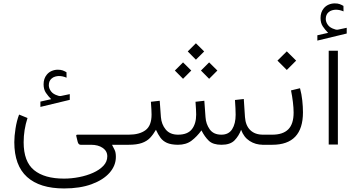

<svg xmlns="http://www.w3.org/2000/svg" viewBox="-20 -840 2067 1114"><path d="M276.9 -264.6Q259.8 -281.7 246.3 -301.5Q232.9 -321.3 232.9 -351.1Q232.9 -383.8 251 -406.2Q262.7 -420.9 279.8 -428.2Q296.9 -435.5 314.9 -435.5Q332.5 -435.5 343.3 -431.6Q354 -427.7 365.7 -420.9L366.2 -389.2Q343.8 -398.9 321.8 -398.9Q312 -398.9 299.8 -395.5Q287.6 -392.1 278.3 -383.3Q271.5 -377.4 267.3 -367.9Q263.2 -358.4 263.2 -344.7Q263.7 -326.2 276.4 -309.6Q289.1 -293 314.9 -285.6Q316.4 -285.2 319.6 -283.9Q322.8 -282.7 327.6 -282.7Q331.5 -282.7 334 -283.2L384.8 -293.9V-260.7L214.4 -219.7V-250.5ZM139.6 -155.3Q117.2 -86.4 117.2 -14.6Q117.2 97.7 177.5 147Q237.8 196.3 351.1 196.3Q394.5 196.3 438.7 187.7Q482.9 179.2 520 162.6Q557.1 146 579.8 122.1Q602.5 98.1 602.5 66.9Q602.5 36.6 576.2 18.3Q549.8 0 507.8 0H447.8Q434.6 0 430.2 -19L422.9 -49.3Q419.9 -58.6 429.2 -58.6H711.4V0H629.9Q637.2 15.1 644.8 29.3Q652.3 43.5 652.3 70.3Q652.3 120.6 616 162.1Q579.6 203.6 512.2 228.5Q444.8 253.4 351.6 253.4Q210.9 253.4 137 186.8Q63 120.1 63 -15.1Q63 -49.8 70.1 -94.7Q77.1 -139.6 90.8 -175.3Z M1069.3 -541.5 1116.7 -588.9 1164.6 -541.5 1116.7 -493.7ZM1146 -430.7 1193.4 -478 1241.2 -430.7 1193.4 -382.8ZM994.6 -430.7 1042 -478 1089.8 -430.7 1042 -382.8ZM1264.6 -58.6Q1307.1 -58.6 1327.1 -90.6Q1347.2 -122.6 1347.2 -174.3Q1347.2 -189.5 1346.2 -210.9Q1345.2 -232.4 1343.3 -259.8L1394.5 -265.6L1401.4 -160.6Q1404.8 -111.8 1431.9 -85.2Q1459 -58.6 1506.3 -58.6H1521V0H1506.3Q1462.4 0 1428.5 -22Q1394.5 -43.9 1378.9 -86.9Q1365.7 -51.3 1340.8 -25.6Q1315.9 0 1265.1 0Q1215.8 0 1191.7 -23.2Q1167.5 -46.4 1148.9 -83.5Q1122.6 -47.4 1091.3 -23.7Q1060.1 0 1012.2 0Q972.2 -0.5 948.7 -11Q925.3 -21.5 911.1 -40.8Q897 -60.1 884.8 -86.9Q869.1 -59.6 850.6 -40Q832 -20.5 802.7 -10.3Q773.4 0 725.6 0H691.9V-58.6H726.6Q789.1 -58.6 824.2 -84.7Q859.4 -110.8 859.4 -175.3Q859.4 -186.5 858.4 -205.3Q857.4 -224.1 855.5 -249.5L906.7 -255.4L913.6 -160.6Q917 -118.2 941.7 -88.4Q966.3 -58.6 1013.2 -58.6Q1068.4 -58.6 1093.3 -90.3Q1118.2 -122.1 1118.2 -175.3Q1118.2 -186.5 1117.2 -205.1Q1116.2 -223.6 1114.3 -249.5L1165.5 -255.4L1172.4 -160.6Q1174.8 -120.6 1196.8 -89.6Q1218.8 -58.6 1264.6 -58.6Z M1737.8 -188.5Q1737.8 0 1559.6 0H1501.5V-58.6H1559.6Q1621.6 -58.6 1652.6 -89.6Q1683.6 -120.6 1683.6 -187Q1683.6 -213.9 1679.4 -248.3Q1675.3 -282.7 1668.5 -315.4L1720.7 -328.1Q1730 -293.5 1733.9 -256.8Q1737.8 -220.2 1737.8 -188.5ZM1589.8 -488.3 1644 -542 1698.2 -488.3 1644 -434.1Z M1883.8 -649.4Q1866.7 -666.5 1853.3 -686.3Q1839.8 -706.1 1839.8 -735.8Q1839.8 -768.6 1857.9 -791Q1869.6 -805.7 1886.7 -813Q1903.8 -820.3 1921.9 -820.3Q1939.5 -820.3 1950.2 -816.4Q1960.9 -812.5 1972.7 -805.7L1973.1 -773.9Q1950.7 -783.7 1928.7 -783.7Q1918.9 -783.7 1906.7 -780.3Q1894.5 -776.9 1885.3 -768.1Q1878.4 -762.2 1874.3 -752.7Q1870.1 -743.2 1870.1 -729.5Q1870.6 -710.9 1883.3 -694.3Q1896 -677.7 1921.9 -670.4Q1923.3 -669.9 1926.5 -668.7Q1929.7 -667.5 1934.6 -667.5Q1938.5 -667.5 1940.9 -668L1991.7 -678.7V-645.5L1821.3 -604.5V-635.3ZM1887.2 -545.7H1940.4V-1.4H1887.2Z"/></svg>

Font: Vazir Thin
Style: Thin
Weight: 100
Designer: Saber Rastikerdar
Foundry: Saber Rastikerdar
Version: Version 30.0.0